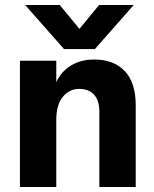

<svg xmlns="http://www.w3.org/2000/svg" viewBox="-20 -751 620 771"><path d="M361 -554H237L81 -731H220L299 -635L378 -731H517ZM525 0H379V-302Q379 -347 358 -370.5Q337 -394 298 -394Q259 -394 232.5 -362.5Q206 -331 206 -268V0H60V-507H206V-421Q225 -463 264.5 -487.5Q304 -512 359 -512Q437 -512 481 -465.5Q525 -419 525 -329Z"/></svg>

Font: Hind Madurai
Style: Bold
Weight: 700
Designer: Jyotish Sonowal
Foundry: Indian Type Foundry
Version: Version 0.702;PS 1.0;hotconv 1.0.81;makeotf.lib2.5.63406